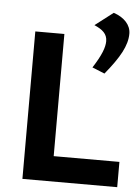

<svg xmlns="http://www.w3.org/2000/svg" viewBox="-56 -864 661 908"><g transform="rotate(5 274.0 -410.0)"><path d="M85 0H535V-120H223V-700H85ZM447 -820 361 -754C400 -737 423 -718 423 -683C423 -654 409 -616 369 -554L428 -530C496 -613 529 -671 529 -728C529 -769 498 -803 447 -820Z"/></g></svg>

Font: Gully SemiBold
Style: Regular
Weight: 600
Designer: jaikishan Patel
Foundry: MagicType
Version: Version 1.000;Glyphs 3.2 (3242)